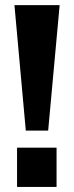

<svg xmlns="http://www.w3.org/2000/svg" viewBox="-20 -739 292 759"><path d="M203.6 0V-155.3H47.4V0ZM170.4 -222.7 215.8 -718.8H37.1L82 -222.7Z"/></svg>

Font: Winston
Style: Bold
Weight: 700
Designer: Vernon Adams, Kim Jin-seong, David Berlow, Cristiano Sobral
Foundry: The Winston Project Authors
Version: Version 3.004